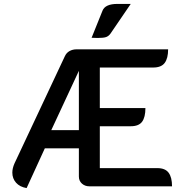

<svg xmlns="http://www.w3.org/2000/svg" viewBox="-20 -952 942 981"><path d="M311 -664Q319 -682 335 -691Q351 -700 372 -700H839Q839 -654 821.5 -630.5Q804 -607 763 -607H490V-400H723Q723 -353 706 -330Q689 -307 648 -307H490V-93H784Q824 -93 841.5 -69.5Q859 -46 859 0H437Q414 0 398.5 -14Q383 -28 383 -50V-194H209L116 9Q81 3 62 -18.5Q43 -40 43 -70Q43 -92 54 -117ZM383 -287V-590L242 -287ZM504 -898Q518 -932 580 -932H648L545 -781Q536 -768 523 -763Q510 -758 479 -758Q460 -758 448 -759Z"/></svg>

Font: K2D Medium
Style: Regular
Weight: 500
Designer: Katatrad Aksorn Co.,Ltd.
Foundry: Cadson Demak Co.,Ltd.
Version: Version 1.000; ttfautohint (v1.6)